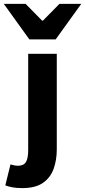

<svg xmlns="http://www.w3.org/2000/svg" viewBox="-79 -773 439 989"><path d="M36.2 195.9Q5.8 195.9 -15.1 191.9Q-35.9 187.9 -51.6 181.9L-25.1 74Q-14.6 77 -5.2 78.9Q4.1 80.8 13.5 80.8Q43.2 80.8 54.7 61.4Q66.2 42 66.2 0.7V-496H213.5V-3.6Q213.5 50.7 197.4 96.2Q181.3 141.6 142.5 168.8Q103.8 195.9 36.2 195.9ZM72.3 -570 -59.4 -753H53L138 -666.6H142L227.1 -753H339.5L207.7 -570Z"/></svg>

Font: Source Sans 3 VF
Style: Regular
Weight: 200
Designer: Paul D. Hunt
Foundry: Adobe
Version: Version 3.046;hotconv 1.0.118;makeotfexe 2.5.65603